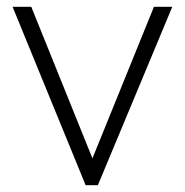

<svg xmlns="http://www.w3.org/2000/svg" viewBox="-20 -545 544 565"><path d="M232 0 17 -525H72L252 -79L433 -525H487L268 0Z"/></svg>

Font: Readex Pro ExtraLight
Style: Regular
Weight: 200
Designer: Bonnie Shaver-Troup, Thomas Jockin
Foundry: Lexend
Version: Version 1.203; ttfautohint (v1.8.3)